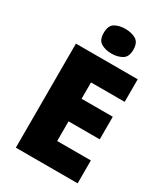

<svg xmlns="http://www.w3.org/2000/svg" viewBox="-225 -1039 999 1141"><g transform="rotate(30 274.5 -468.5)"><path d="M501 0H77V-714H501V-559H270V-447H484V-292H270V-157H501ZM289 -937Q330 -937 360.5 -920Q391 -903 391 -852Q391 -803 360.5 -785.5Q330 -768 289 -768Q247 -768 217.5 -785.5Q188 -803 188 -852Q188 -903 217.5 -920Q247 -937 289 -937Z"/></g></svg>

Font: Noto Sans Khmer UI Black
Style: Regular
Weight: 900
Designer: Danh Hong and the Monotype Design Team
Foundry: Monotype Imaging Inc.
Version: Version 2.002; ttfautohint (v1.8.4.7-5d5b)